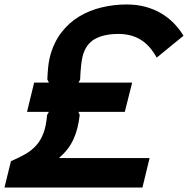

<svg xmlns="http://www.w3.org/2000/svg" viewBox="-35 -840 842 860"><path d="M787 -680 667 -582Q635 -639 593 -663.5Q551 -688 496 -688Q430 -688 389.5 -665Q349 -642 335 -588Q331 -571 328 -543.5Q325 -516 324 -484L317 -470H557L524 -339H316L322 -325Q315 -261 293.5 -215Q272 -169 231 -134L230 -132H635L603 0H-15L14 -118Q51 -134 79 -150Q107 -166 127.5 -189Q148 -212 160 -244.5Q172 -277 176 -325L184 -339H86L118 -470H184L177 -484Q178 -511 180.5 -537Q183 -563 188 -583Q204 -647 238.5 -692.5Q273 -738 319.5 -766Q366 -794 421 -807Q476 -820 532 -820Q578 -820 616.5 -809.5Q655 -799 686.5 -780.5Q718 -762 743 -736.5Q768 -711 787 -680Z"/></svg>

Font: TypoPRO Sinkin Sans
Style: 600 SemiBold Italic
Weight: 600
Italic angle: -112°
Designer: Keith Bates
Foundry: K-Type
Version: Sinkin Sans (version 1.0)  by Keith Bates   •   © 2014   www